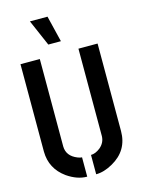

<svg xmlns="http://www.w3.org/2000/svg" viewBox="-133 -970 769 1050"><g transform="rotate(-15 252.0 -445.5)"><path d="M143.6 -896.5H243.2L279.3 -748H208ZM33.2 -188.5V-683.6H142.6V-188.5Q143.6 -133.8 202.1 -110.4Q216.8 -104.5 226.6 -104.5V4.9Q170.9 4.9 114.3 -34.2Q34.2 -91.8 33.2 -188.5ZM277.3 4.9V-104.5Q302.7 -104.5 330.1 -126Q360.4 -151.4 361.3 -188.5V-683.6H469.7V-188.5Q469.7 -78.1 372.1 -23.4Q322.3 4.9 277.3 4.9Z"/></g></svg>

Font: Post No Bills Colombo
Style: Bold
Weight: 800
Designer: Kosala Senevirathne, Siva Puranthara, Lasantha Premarathna, Tharique Azeez
Foundry: Mooniak
Version: Version 1.220 ; ttfautohint (v1.5)